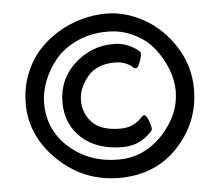

<svg xmlns="http://www.w3.org/2000/svg" viewBox="-49 -804 874 764"><g transform="rotate(-5 388.0 -422.0)"><path d="M52 -420Q52 -483 73 -537Q94 -591 128.5 -629.5Q163 -668 208.5 -695.5Q254 -723 303.5 -736.5Q353 -750 402 -750Q477 -750 550.5 -709.5Q624 -669 674 -591.5Q724 -514 724 -420Q724 -289 633.5 -191.5Q543 -94 398 -94Q257 -94 154.5 -192Q52 -290 52 -420ZM125 -416Q125 -308 205 -237.5Q285 -167 400 -167Q504 -167 577.5 -246Q651 -325 651 -419Q651 -462 634 -506.5Q617 -551 586.5 -590Q556 -629 507 -653.5Q458 -678 400 -678Q332 -678 277 -652Q222 -626 190 -586Q158 -546 141.5 -502Q125 -458 125 -416ZM198 -413Q198 -505 264.5 -566Q331 -627 421 -627Q475 -627 521 -590Q526 -585 526 -579Q526 -567 517.5 -545Q509 -523 502 -523Q495 -523 491 -527Q463 -553 419 -553Q346 -553 309 -507.5Q272 -462 272 -414Q272 -362 307 -325.5Q342 -289 420 -289Q472 -289 506 -327Q513 -334 517 -334Q526 -334 534.5 -311Q543 -288 543 -277Q543 -272 539 -268Q492 -215 423 -215Q318 -215 258 -270.5Q198 -326 198 -413Z"/></g></svg>

Font: Happy Monkey
Style: Regular
Weight: 400
Version: Version 1.001